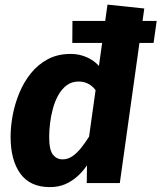

<svg xmlns="http://www.w3.org/2000/svg" viewBox="-20 -778 686 816"><path d="M287.9 -689H645.9L632.7 -595.6H572.2H287.3ZM400.4 -497.7 436.8 -758.4 593.2 -741.9 489.2 0H348.7L349.7 -75.3Q333 -50.5 309.8 -29.3Q286.6 -8.1 257.6 4.6Q228.6 17.2 192 17.2Q108 17.2 66.5 -40.1Q25 -97.4 25 -197Q25 -240.6 34.1 -289.1Q43.3 -337.5 62.4 -383.5Q81.5 -429.5 111.5 -466.8Q141.5 -504.1 183.3 -526.4Q225.1 -548.8 279.7 -548.8Q306.2 -548.8 328.6 -542Q351 -535.3 369 -524.1Q387.1 -512.8 400.4 -497.7ZM314.3 -431.5Q284.8 -431.5 263.6 -415.6Q242.4 -399.7 228 -374Q213.5 -348.2 205 -316.9Q196.4 -285.6 192.7 -254.1Q189 -222.7 189 -195.9Q189 -140.6 205 -120.6Q221 -100.7 245.8 -100.7Q268.3 -100.7 287.8 -114.1Q307.3 -127.4 325 -149.7Q342.6 -172 358.5 -197.3L386.2 -394.8Q377.1 -407.4 366 -415.2Q354.9 -423 342.5 -427.3Q330.2 -431.5 314.3 -431.5Z"/></svg>

Font: Fira Sans Variable
Style: Italic
Weight: 397
Italic angle: -8°
Designer: Carrois Corporate & Edenspiekermann AG
Foundry: Carrois Corporate GbR & Edenspiekermann AG
Version: Version 4.202